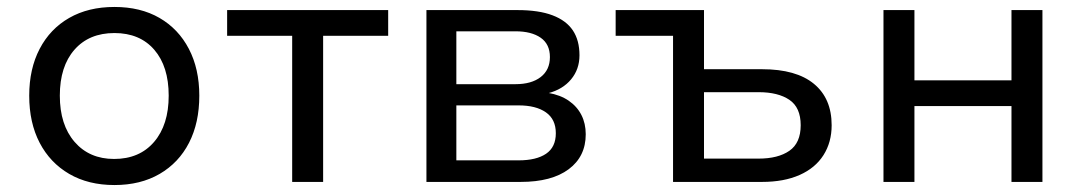

<svg xmlns="http://www.w3.org/2000/svg" viewBox="-20 -523 3110 552"><path d="M309 9Q234 9 179 -23Q124 -55 94 -112.5Q64 -170 64 -248Q64 -325 94 -382.5Q124 -440 179 -471.5Q234 -503 309 -503Q384 -503 438.5 -471.5Q493 -440 523 -382.5Q553 -325 553 -248Q553 -170 523.5 -112.5Q494 -55 439 -23Q384 9 309 9ZM308 -66Q381 -66 423 -115Q465 -164 465 -248Q465 -332 423.5 -380Q382 -428 309 -428Q236 -428 194 -380Q152 -332 152 -248Q152 -164 194.5 -115Q237 -66 308 -66Z M820 0V-420H633V-494H1096V-420H909V0Z M1206 0V-494H1468Q1529 -494 1568.5 -479Q1608 -464 1627 -435.5Q1646 -407 1646 -364Q1646 -324 1622 -295Q1598 -266 1556 -255V-256Q1591 -250 1615 -233.5Q1639 -217 1651.5 -192.5Q1664 -168 1664 -137Q1664 -73 1615 -36.5Q1566 0 1477 0ZM1292 -62H1471Q1522 -62 1550 -81Q1578 -100 1578 -140Q1578 -180 1549.5 -200Q1521 -220 1471 -220H1292ZM1292 -281H1462Q1508 -281 1534.5 -301.5Q1561 -322 1561 -359Q1561 -396 1534.5 -414.5Q1508 -433 1462 -433H1292Z M1915 0V-420H1750V-494H2004V-324H2171Q2269 -324 2320 -282Q2371 -240 2371 -163Q2371 -114 2347.5 -77Q2324 -40 2279 -20Q2234 0 2171 0ZM2004 -67H2161Q2217 -67 2249.5 -89.5Q2282 -112 2282 -163Q2282 -214 2249.5 -236Q2217 -258 2161 -258H2004Z M2520 0V-494H2609V-292H2888V-494H2977V0H2888V-218H2609V0Z"/></svg>

Font: Nunito Sans 8pt
Style: Regular
Weight: 400
Version: Version 3.101;gftools[0.9.27]